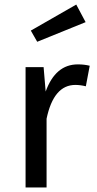

<svg xmlns="http://www.w3.org/2000/svg" viewBox="-20 -821 423 841"><path d="M184 0H92V-527H171L180 -420Q223 -539 321 -539Q349 -539 373 -533L356 -443Q332 -449 310 -449Q215 -449 184 -301ZM143 -638 115 -687 314 -801 355 -724Z"/></svg>

Font: Trujillo
Style: Regular
Weight: 400
Designer: Fira Sans original fonts by bBox Type GmbH, Carrois Corporate GbR, & Edenspiekermann AG / Changes by Cristiano Sobral
Foundry: Fira Sans original fonts by bBox Type GmbH, Carrois Corporate GbR, & Edenspiekermann AG / Changes by Cristiano Sobral
Version: Version 4.301;October 17, 2021;FontCreator 14.0.0.2814 64-bi